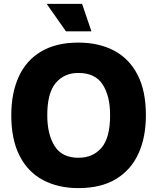

<svg xmlns="http://www.w3.org/2000/svg" viewBox="-20 -957 808 987"><path d="M383 10Q279 10 201 -31.5Q123 -73 80.5 -156.5Q38 -240 38 -365Q38 -478 76 -562Q114 -646 191 -692Q268 -738 383 -738Q488 -738 566 -697Q644 -656 687 -573Q730 -490 730 -365Q730 -251 691.5 -167Q653 -83 576 -36.5Q499 10 383 10ZM383 -146Q458 -146 502 -197.5Q546 -249 546 -365Q546 -464 507.5 -523Q469 -582 383 -582Q310 -582 266.5 -530.5Q223 -479 223 -365Q223 -266 261 -206Q299 -146 383 -146ZM319 -796 220 -937H402L450 -796Z"/></svg>

Font: BDO Grotesk ExtraBold
Style: Regular
Weight: 800
Designer: Deni Anggara
Foundry: Lokal Container
Version: Version 2.000